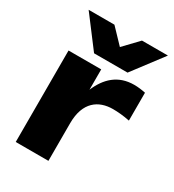

<svg xmlns="http://www.w3.org/2000/svg" viewBox="-194 -927 942 1038"><g transform="rotate(30 276.5 -408.0)"><path d="M539 -580C515 -585 491 -588 468 -588C367 -588 307 -529 271 -444V-571H67V0H271V-235C271 -368 345 -417 434 -417C463 -417 500 -414 539 -406ZM546 -816H384L298 -726L212 -816H51L194 -627H403Z"/></g></svg>

Font: Bounded
Style: Bold
Weight: 700
Designer: Vlad Churkin
Version: Version 3.0